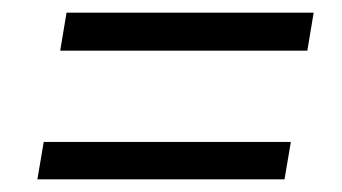

<svg xmlns="http://www.w3.org/2000/svg" viewBox="-20 -443 540 303"><path d="M75 -363 85 -423H475L465 -363ZM39 -160 49 -219H439L429 -160Z"/></svg>

Font: DM Sans Light
Style: Italic
Weight: 300
Italic angle: -10°
Designer: Colophon Foundry, Jonny Pinhorn
Foundry: Colophon Foundry
Version: Version 4.004;gftools[0.9.30]